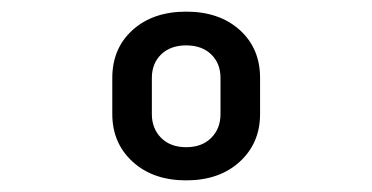

<svg xmlns="http://www.w3.org/2000/svg" viewBox="-20 -758 640 330"><path d="M300 -448Q243 -448 208 -480Q173 -512 173 -562V-624Q173 -675 208 -706.5Q243 -738 300 -738Q357 -738 392 -706.5Q427 -675 427 -624V-562Q427 -512 392 -480Q357 -448 300 -448ZM300 -505Q327 -505 343 -521Q359 -537 359 -562V-624Q359 -649 343 -664.5Q327 -680 300 -680Q273 -680 257 -664.5Q241 -649 241 -624V-562Q241 -537 257 -521Q273 -505 300 -505Z"/></svg>

Font: Pitagon Sans Mono
Style: Bold
Weight: 700
Monospace: yes
Designer: Travis Tran
Foundry: Pitagon
Version: Version 1.001; ttfautohint (v1.8.4.7-5d5b);gftools[0.9.26]